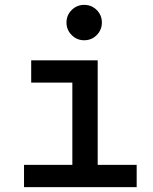

<svg xmlns="http://www.w3.org/2000/svg" viewBox="-20 -764 626 784"><path d="M78.1 0V-90.8H275.4V-426.8H107.4V-517.6H378.9V-90.8H538.1V0ZM323.7 -599.6Q293.9 -599.6 272.7 -620.8Q251.5 -642.1 251.5 -671.9Q251.5 -702.1 272.7 -723.1Q293.9 -744.1 323.7 -744.1Q354 -744.1 375 -723.1Q396 -702.1 396 -671.9Q396 -642.1 375 -620.8Q354 -599.6 323.7 -599.6Z"/></svg>

Font: Cascadia Code NF
Style: Regular
Weight: 400
Monospace: yes
Designer: Aaron Bell
Foundry: Saja Typeworks
Version: Version 2404.023; ttfautohint (v1.8.4)